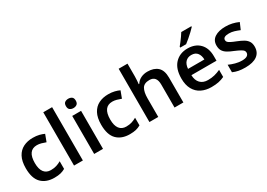

<svg xmlns="http://www.w3.org/2000/svg" viewBox="-1 -1564 3291 2371"><g transform="rotate(-30 1644.5 -378.0)"><path d="M300 10Q183 10 116 -57Q49 -124 49 -268Q49 -368 82.5 -430.5Q116 -493 175 -522.5Q234 -552 310 -552Q361 -552 401 -542Q441 -532 469 -518L432 -419Q401 -431 370 -439.5Q339 -448 310 -448Q178 -448 178 -269Q178 -182 211.5 -138Q245 -94 308 -94Q353 -94 388 -105Q423 -116 455 -135V-26Q424 -8 388.5 1Q353 10 300 10Z M708 0H582V-760H708Z M932 -751Q961 -751 981.5 -736.5Q1002 -722 1002 -685Q1002 -648 981.5 -633Q961 -618 932 -618Q903 -618 882.5 -633Q862 -648 862 -685Q862 -722 882.5 -736.5Q903 -751 932 -751ZM995 -542V0H869V-542Z M1375 10Q1258 10 1191 -57Q1124 -124 1124 -268Q1124 -368 1157.5 -430.5Q1191 -493 1250 -522.5Q1309 -552 1385 -552Q1436 -552 1476 -542Q1516 -532 1544 -518L1507 -419Q1476 -431 1445 -439.5Q1414 -448 1385 -448Q1253 -448 1253 -269Q1253 -182 1286.5 -138Q1320 -94 1383 -94Q1428 -94 1463 -105Q1498 -116 1530 -135V-26Q1499 -8 1463.5 1Q1428 10 1375 10Z M1783 -579Q1783 -547 1780.5 -516.5Q1778 -486 1776 -471H1784Q1810 -512 1852 -532Q1894 -552 1945 -552Q2037 -552 2089 -505Q2141 -458 2141 -353V0H2015V-328Q2015 -450 1915 -450Q1839 -450 1811 -402Q1783 -354 1783 -265V0H1657V-760H1783Z M2517 -552Q2626 -552 2689.5 -487Q2753 -422 2753 -306V-242H2395Q2397 -168 2436 -127.5Q2475 -87 2544 -87Q2596 -87 2638 -97.5Q2680 -108 2724 -128V-27Q2684 -8 2641 1Q2598 10 2538 10Q2459 10 2397.5 -20.5Q2336 -51 2301.5 -113Q2267 -175 2267 -267Q2267 -406 2336 -479Q2405 -552 2517 -552ZM2517 -459Q2466 -459 2434.5 -426.5Q2403 -394 2398 -330H2631Q2630 -386 2602.5 -422.5Q2575 -459 2517 -459ZM2697 -756Q2681 -738 2650.5 -709Q2620 -680 2587 -652Q2554 -624 2530 -606H2446V-619Q2461 -637 2481 -663Q2501 -689 2520.5 -716.5Q2540 -744 2553 -766H2697Z M3249 -157Q3249 -75 3190.5 -32.5Q3132 10 3023 10Q2966 10 2925.5 2Q2885 -6 2847 -23V-130Q2887 -111 2935.5 -98Q2984 -85 3027 -85Q3079 -85 3102 -101Q3125 -117 3125 -144Q3125 -160 3116 -172.5Q3107 -185 3080.5 -200Q3054 -215 3002 -237Q2950 -257 2915.5 -278.5Q2881 -300 2863.5 -329Q2846 -358 2846 -404Q2846 -477 2903.5 -514.5Q2961 -552 3057 -552Q3107 -552 3151.5 -542Q3196 -532 3241 -512L3201 -419Q3163 -435 3127 -446Q3091 -457 3053 -457Q2970 -457 2970 -410Q2970 -393 2980.5 -381Q2991 -369 3017.5 -355.5Q3044 -342 3093 -323Q3141 -304 3176 -283.5Q3211 -263 3230 -233Q3249 -203 3249 -157Z"/></g></svg>

Font: Noto Sans Gujarati UI SemiBold
Style: Regular
Weight: 600
Designer: Jelle Bosma - Monotype Design Team, Universal Thirst
Foundry: Monotype Imaging Inc.
Version: Version 2.106; ttfautohint (v1.8.4.7-5d5b)